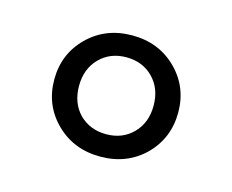

<svg xmlns="http://www.w3.org/2000/svg" viewBox="-52 -785 481 398"><g transform="rotate(15 189.0 -586.0)"><path d="M131 -527Q154 -504 189 -504Q224 -504 246.5 -527Q269 -550 269 -586.5Q269 -623 246.5 -646Q224 -669 189 -669Q154 -669 131.5 -646Q109 -623 109 -586.5Q109 -550 131 -527ZM284 -493Q246 -456 189 -456Q132 -456 94 -493.5Q56 -531 56 -586Q56 -641 94 -678.5Q132 -716 189 -716Q246 -716 284 -678.5Q322 -641 322 -586Q322 -531 284 -493Z"/></g></svg>

Font: Montserrat_am3
Style: Regular
Weight: 400
Designer: Julieta Ulanovsky
Foundry: Julieta Ulanovsky, Armenina letters added by Vahan Hovhannisyan
Version: Version 2.001